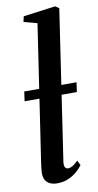

<svg xmlns="http://www.w3.org/2000/svg" viewBox="-93 -859 465 910"><g transform="rotate(-10 139.5 -404.0)"><path d="M152 -83Q150 -66.5 155 -58.5Q160 -50.5 169 -50.5Q178.5 -50.5 189.8 -56.5Q201 -62.5 218 -79L229.5 -55.5Q220.5 -43 203.8 -27.8Q187 -12.5 162.5 -1Q138 10.5 105.5 10.5Q88 10.5 73.2 4.2Q58.5 -2 50.2 -15.8Q42 -29.5 42.5 -52Q42.5 -56.5 43.2 -64Q44 -71.5 45 -79.8Q46 -88 47 -95.5L145.5 -753.5L81 -770.5L87 -797L241.5 -817.5L259.5 -805.5ZM279 -445.5 272.5 -399.5H21L27.5 -445.5Z"/></g></svg>

Font: Merriweather 72pt Medium
Style: Italic
Weight: 500
Italic angle: -7.8°
Version: Version 2.101